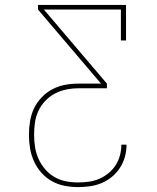

<svg xmlns="http://www.w3.org/2000/svg" viewBox="-20 -755 640 783"><path d="M298 8Q270 8 242.5 2.5Q215 -3 191 -16.5Q167 -30 148.5 -51Q130 -72 118.5 -97.5Q107 -123 102.5 -150.5Q98 -178 98 -205Q98 -233 102.5 -260.5Q107 -288 118.5 -312.5Q130 -337 149.5 -357.5Q169 -378 193.5 -391Q218 -404 245 -409Q272 -414 300 -414H392L135 -716V-735H494V-590H473V-716H159L416 -414V-395H300Q275 -395 250.5 -390Q226 -385 204 -373.5Q182 -362 164.5 -343.5Q147 -325 136.5 -302.5Q126 -280 122.5 -255Q119 -230 119 -205Q119 -180 123 -155Q127 -130 137 -107.5Q147 -85 163.5 -65.5Q180 -46 201.5 -33.5Q223 -21 247.5 -16Q272 -11 298 -11Q320 -11 342 -14Q364 -17 384 -25.5Q404 -34 421.5 -48Q439 -62 451 -80.5Q463 -99 469 -121Q475 -143 475 -165H496Q496 -140 489.5 -116Q483 -92 469.5 -71Q456 -50 436.5 -34Q417 -18 394.5 -8.5Q372 1 347 4.5Q322 8 298 8Z"/></svg>

Font: Iosevka HT Thin Extended
Style: Regular
Weight: 100
Width: 7
Monospace: yes
Designer: Belleve Invis
Foundry: Belleve Invis
Version: Version 32.3.0; ttfautohint (v1.8.4)